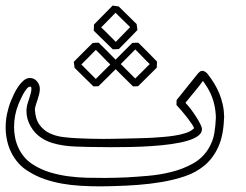

<svg xmlns="http://www.w3.org/2000/svg" viewBox="-20 -659 873 680"><path d="M773.4 -240.2Q771.5 -179.2 753.2 -138.9Q734.9 -98.6 704.8 -73.5Q674.8 -48.3 635.3 -34.9Q595.7 -21.5 551.8 -14.2Q510.3 -7.3 469 -4.2Q427.7 -1 385.7 0Q372.6 0.5 358.9 0.7Q345.2 1 331.1 1Q299.3 1 266.1 -1Q232.9 -2.9 200.7 -8.5Q168.5 -14.2 138.4 -24.4Q108.4 -34.7 82 -51.3Q61 -63.5 45.7 -80.8Q30.3 -98.1 20 -118.7Q9.8 -139.2 4.9 -162.1Q0 -185.1 0 -208Q0 -231.9 4.9 -255.6Q9.8 -279.3 18.6 -301.3Q22.9 -312 29.5 -325.9Q36.1 -339.8 44.7 -352.5Q53.2 -365.2 63.7 -374Q74.2 -382.8 85.9 -382.8Q101.1 -382.8 111.1 -370.8Q121.1 -358.9 121.1 -344.2Q121.1 -335.4 118.9 -326.4Q116.7 -317.4 113.8 -308.3Q110.8 -299.3 107.9 -290.5Q105 -281.7 103.5 -272.9Q105 -237.8 119.6 -217.5Q134.3 -197.3 156 -187Q177.7 -176.8 203.6 -173.6Q229.5 -170.4 252.9 -169.4Q276.4 -168.5 299.3 -167.7Q322.3 -167 345.7 -167Q351.6 -167 365.2 -167.2Q378.9 -167.5 396.5 -167.7Q414.1 -168 433.8 -168.5Q453.6 -168.9 471.4 -169.4Q489.3 -169.9 503.2 -170.4Q517.1 -170.9 522.9 -171.4Q536.1 -172.4 556.2 -173.8Q576.2 -175.3 597.2 -178.5Q618.2 -181.6 636.7 -187.5Q655.3 -193.4 665.5 -203.1Q667 -203.1 667 -204.6Q667 -208.5 660.2 -218.8Q653.3 -229 643.8 -241.5Q634.3 -253.9 623.5 -266.4Q612.8 -278.8 605 -287.1Q605 -291.5 605.2 -295.9Q605.5 -300.3 605.5 -304.7L677.2 -394Q682.6 -400.9 687 -404.5Q691.4 -408.2 696.3 -408.2Q704.1 -408.2 713.9 -398.9Q728 -380.9 738.8 -363.3Q749.5 -345.7 757.1 -326.9Q764.6 -308.1 769 -288.1Q773.4 -268.1 773.9 -245.1ZM744.6 -243.7Q743.7 -272.9 736.1 -299.8Q728.5 -326.7 712.9 -351.6L698.7 -372.6Q688 -356.9 673.3 -339.6Q658.7 -322.3 636.7 -294.9Q645.5 -286.1 655.8 -272.5Q666 -258.8 674.8 -245.1Q683.6 -231.4 689.5 -219.5Q695.3 -207.5 695.3 -201.7Q695.3 -187.5 680.9 -177.2Q666.5 -167 641.8 -159.9Q617.2 -152.8 584.7 -148.4Q552.2 -144 516.4 -141.6Q480.5 -139.2 443.1 -138.4Q405.8 -137.7 371.6 -137.7Q367.2 -137.7 355.7 -137.9Q344.2 -138.2 331.3 -138.2Q318.4 -138.2 306.9 -138.4Q295.4 -138.7 291 -138.7Q270.5 -139.2 249 -139.9Q227.5 -140.6 206.5 -143.6Q185.5 -146.5 165.3 -152.6Q145 -158.7 127 -170.4Q103.5 -185.5 88.6 -211.4Q73.7 -237.3 73.7 -265.6Q73.7 -273.9 75.2 -281.7Q76.2 -288.1 78.9 -296.1Q81.5 -304.2 84.2 -312.5Q86.9 -320.8 89.1 -329.3Q91.3 -337.9 91.3 -345.2Q91.3 -347.7 90.6 -349.9Q89.8 -352.1 86.9 -352.1Q80.6 -352.1 74 -343.8Q67.4 -335.4 61.5 -324.7Q55.7 -314 51.3 -304Q46.9 -293.9 45.4 -290Q29.8 -251.5 29.8 -209Q29.8 -189.5 33.7 -170.4Q37.6 -151.4 45.9 -134Q54.2 -116.7 66.9 -101.8Q79.6 -86.9 97.7 -75.7Q125.5 -58.1 157.2 -48.6Q189 -39.1 221.9 -34.7Q254.9 -30.3 288.3 -29.5Q321.8 -28.8 353 -28.8Q356.4 -28.8 367.4 -29.1Q378.4 -29.3 390.9 -29.5Q403.3 -29.8 414.3 -30.3Q425.3 -30.8 428.7 -30.8Q463.4 -32.7 505.4 -36.4Q547.4 -40 588.1 -50.3Q628.9 -60.5 663.8 -80.1Q698.7 -99.6 718.8 -133.3Q734.4 -159.2 739 -186.8Q743.7 -214.4 744.6 -243.7ZM313 -572.3Q329.1 -588.9 345.7 -605.5Q362.3 -622.1 378.9 -639.2Q384.3 -638.2 389.6 -637.7Q395 -637.2 400.4 -636.2L463.9 -573.7Q464.8 -568.4 465.3 -563.2Q465.8 -558.1 466.8 -552.7Q450.7 -535.6 434.1 -519Q417.5 -502.4 400.9 -485.4Q395.5 -484.9 390.1 -484.6Q384.8 -484.4 379.4 -484.4Q362.3 -500.5 345.7 -517.3Q329.1 -534.2 312 -550.3ZM338.4 -562Q346.2 -554.7 352.3 -548.6Q358.4 -542.5 364.3 -536.6Q370.1 -530.8 376.2 -524.7Q382.3 -518.6 390.1 -510.7Q415 -537.1 440.9 -563Q428.2 -575.7 415 -588.4Q401.9 -601.1 389.2 -613.8ZM535.2 -419.4Q518.6 -402.8 502.2 -386.5Q485.8 -370.1 468.8 -353.5Q464.4 -353.5 460 -353.3Q455.6 -353 451.2 -353Q434.1 -369.6 417.7 -386Q401.4 -402.3 384.8 -418.9Q383.8 -424.3 383.3 -429.4Q382.8 -434.6 381.8 -439.9Q398.4 -457 415 -473.6Q431.6 -490.2 448.2 -506.8Q453.6 -507.3 459 -507.6Q464.4 -507.8 469.7 -507.8Q486.8 -491.2 503.2 -474.6Q519.5 -458 536.1 -440.9ZM510.3 -432.1Q502.4 -439.5 496.3 -445.8Q490.2 -452.1 484.6 -458Q479 -463.9 472.9 -470Q466.8 -476.1 459 -483.9Q446.3 -470.7 433.3 -457.8Q420.4 -444.8 407.7 -432.1Q420.4 -419.4 433.3 -406.5Q446.3 -393.6 459 -380.9ZM395 -419.4Q378.4 -402.8 362.1 -386.5Q345.7 -370.1 328.6 -353.5Q324.2 -353.5 319.8 -353.3Q315.4 -353 311 -353Q293.9 -369.6 277.3 -386Q260.7 -402.3 244.1 -418.9Q243.2 -424.3 242.7 -429.4Q242.2 -434.6 241.2 -439.9Q258.3 -457 274.7 -473.6Q291 -490.2 308.1 -506.8Q313.5 -507.3 318.8 -507.6Q324.2 -507.8 329.6 -507.8Q346.7 -491.2 363 -474.6Q379.4 -458 396 -440.9ZM370.6 -430.7Q362.8 -438 356.7 -444.3Q350.6 -450.7 345 -456.5Q339.4 -462.4 333.3 -468.5Q327.1 -474.6 319.3 -482.4Q306.6 -469.2 293.7 -456.3Q280.8 -443.4 268.1 -430.7Q280.8 -418 293.7 -405Q306.6 -392.1 319.3 -379.4Z"/></svg>

Font: XB Kayhan Pook
Style: Regular
Weight: 700
Designer: Behnam
Foundry: Irmug
Version: Version 7.300 2009